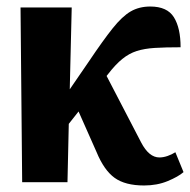

<svg xmlns="http://www.w3.org/2000/svg" viewBox="-20 -559 584 589"><path d="M48 0 43 -536H200L194 -285L253 -371Q296 -435 325.5 -472Q355 -509 381 -524Q407 -539 441 -539Q493 -539 513.5 -506Q534 -473 534 -414Q487 -414 455 -412Q423 -410 399.5 -402.5Q376 -395 355 -378Q334 -361 311 -331L307 -326L413 -122Q437 -76 469 -76Q481 -76 494 -80.5Q507 -85 518 -92L543 -31Q527 -17 494.5 -3.5Q462 10 422 10Q364 10 331.5 -13.5Q299 -37 276 -93L221 -217L191 -179L187 0Z"/></svg>

Font: Noto Serif ExtraCondensed ExtraBold
Style: Regular
Weight: 800
Width: 2
Designer: Monotype Design Team
Foundry: Monotype Imaging Inc.
Version: Version 2.013; ttfautohint (v1.8.4.7-5d5b)